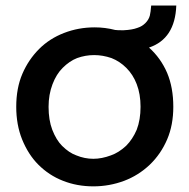

<svg xmlns="http://www.w3.org/2000/svg" viewBox="-20 -658 678 687"><path d="M600.1 -275.9Q600.1 -210.4 578.1 -159.2Q555.7 -106.9 516.1 -68.8Q476.1 -30.8 424.8 -11.2Q371.6 8.8 314 8.8Q255.4 8.8 205.1 -11.2Q155.8 -30.3 117.2 -68.8Q81.1 -105 59.1 -159.2Q38.1 -211.4 38.1 -275.9Q38.1 -342.8 60.1 -394Q82 -444.8 120.1 -482.9Q157.2 -520 209 -540Q260.7 -560.1 318.8 -560.1Q356 -560.1 392.1 -550.8Q400.9 -549.8 413.1 -549.8H422.9Q453.1 -551.3 471.2 -558.1Q488.3 -563.5 500 -575.2Q512.2 -587.4 516.1 -602.1Q519 -613.8 521 -638.2H610.8Q606.4 -519 513.2 -487.8Q555.2 -450.2 578.1 -397Q600.1 -344.7 600.1 -275.9ZM153.8 -275.9Q153.8 -228.5 167 -193.8Q181.2 -157.2 202.1 -136.2Q227.1 -111.3 252.9 -102.1Q282.7 -89.8 314 -89.8Q344.2 -89.8 377 -102.1Q404.8 -111.8 431.2 -136.2Q454.6 -159.7 469.2 -193.8Q482.9 -229.5 482.9 -275.9Q482.9 -321.3 469.2 -356.9Q456.1 -391.1 432.1 -415Q408.7 -438.5 378.9 -450.2Q347.7 -460.9 316.9 -460.9Q285.6 -460.9 255.9 -450.2Q228.5 -439.5 204.1 -415Q181.6 -392.6 168 -356.9Q153.8 -319.8 153.8 -275.9Z"/></svg>

Font: PoppinsZ Medium
Style: Regular
Weight: 500
Designer: Ninad Kale (Devanagari), Jonny Pinhorn (Latin)
Foundry: Indian Type Foundry
Version: Version 3.002;FEAKit 1.0